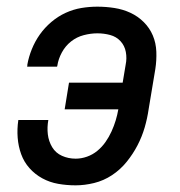

<svg xmlns="http://www.w3.org/2000/svg" viewBox="-20 -548 540 576"><path d="M207 8Q180 8 154.5 3.5Q129 -1 107 -13Q85 -25 68.5 -43.5Q52 -62 43.5 -85.5Q35 -109 33 -135Q31 -161 35 -188H125Q121 -166 123.5 -145Q126 -124 136.5 -106.5Q147 -89 166 -80.5Q185 -72 207 -72Q224 -72 241 -78Q258 -84 272 -95.5Q286 -107 296.5 -122Q307 -137 314.5 -153.5Q322 -170 327 -186.5Q332 -203 335 -220H174L187 -300H348L357 -354Q361 -373 357.5 -392Q354 -411 341.5 -424.5Q329 -438 310.5 -443Q292 -448 272 -448Q252 -448 231 -442.5Q210 -437 193 -423.5Q176 -410 165.5 -390.5Q155 -371 152 -351Q152 -350 151.5 -349Q151 -348 151 -348H61Q62 -349 62 -350.5Q62 -352 62 -354Q66 -377 75.5 -400.5Q85 -424 99.5 -444.5Q114 -465 134 -482Q154 -499 177 -509.5Q200 -520 224 -524Q248 -528 272 -528Q298 -528 323.5 -524Q349 -520 371.5 -509.5Q394 -499 411.5 -481.5Q429 -464 438.5 -441.5Q448 -419 449 -393Q450 -367 446 -341L426 -221Q422 -193 414 -165.5Q406 -138 392.5 -112Q379 -86 360 -62.5Q341 -39 316 -22.5Q291 -6 262.5 1Q234 8 207 8Z"/></svg>

Font: Iosevka SS04 Medium
Style: Italic
Weight: 500
Italic angle: -9°
Monospace: yes
Designer: Belleve Invis
Foundry: Belleve Invis
Version: Version 19.0.0; ttfautohint (v1.8.4)